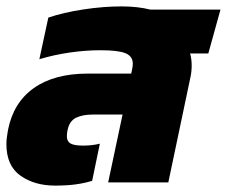

<svg xmlns="http://www.w3.org/2000/svg" viewBox="-22 -570 709 600"><path d="M150 10Q86 10 42 -21Q-2 -52 -2 -120Q-2 -130 -0.5 -141Q1 -152 3 -164Q20 -250 84 -295Q148 -340 252 -340H388L391 -354Q392 -359 392.5 -363Q393 -367 393 -371Q393 -394 370.5 -403.5Q348 -413 292 -413Q246 -413 197 -406Q148 -399 101 -385L129 -515Q176 -531 238.5 -540.5Q301 -550 358 -550Q383 -550 405.5 -547.5Q428 -545 448 -540H667L629 -403H572Q577 -386 577 -365Q577 -356 576 -346.5Q575 -337 573 -328L504 0H316L361 -212H268Q236 -212 215.5 -202Q195 -192 189 -163Q188 -158 187.5 -153.5Q187 -149 187 -144Q187 -128 198.5 -121.5Q210 -115 238 -115Q266 -115 290 -121L266 -5Q244 2 216 6Q188 10 150 10Z"/></svg>

Font: Kanit
Style: Bold Italic
Weight: 700
Italic angle: -12°
Designer: Katatrad Team
Foundry: CadsonDemak
Version: Version 2.000; ttfautohint (v1.8.3)